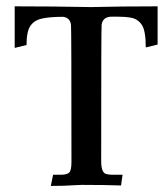

<svg xmlns="http://www.w3.org/2000/svg" viewBox="-20 -598 527 618"><path d="M143.6 0.5 150.9 -35.6H176.3Q194.3 -35.6 202.1 -42Q210 -48.3 210 -76.2Q210 -507.3 208.5 -518.1Q205.6 -541 183.1 -543.9Q140.6 -543.9 115.2 -538.3Q89.8 -532.7 77.6 -514.4Q65.4 -496.1 65.4 -453.1L27.3 -443.8V-577.6Q151.4 -577.6 273.4 -575.2Q369.6 -577.6 487.3 -577.6V-454.6L449.2 -445.3Q449.2 -499.5 436.3 -518.3Q423.3 -537.1 401.9 -541Q382.8 -544.4 357.4 -544.4H340.3Q311 -544.4 307.1 -518.6Q305.7 -507.3 305.7 -79.6Q305.7 -42.5 321.3 -38.1Q330.1 -35.6 339.4 -35.6H374.5L369.6 -1Q316.9 -2.9 243.7 -2.9Q231.9 -2.9 221.7 -2Q188.5 0.5 143.6 0.5Z"/></svg>

Font: Quaaykop
Style: Medium
Weight: 500
Designer: Tup Wanders
Foundry: Free font, DO NOT SELL
Version: Version 1.00;July 31, 2023;FontCreator 11.5.0.2430 64-bit